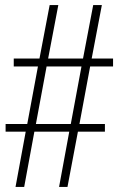

<svg xmlns="http://www.w3.org/2000/svg" viewBox="-20 -734 469 754"><path d="M41 0 81 -217H2V-247H87L129 -473H34V-504H135L175 -714H209L169 -504H306L346 -714H380L340 -504H424V-473H334L292 -247H392V-217H286L245 0H212L252 -217H115L75 0ZM121 -247H258L300 -473H163Z"/></svg>

Font: Noto Serif Ethiopic ExtraCondensed ExtraLight
Style: Regular
Weight: 200
Width: 2
Designer: Monotype Design Team
Foundry: Monotype Imaging Inc.
Version: Version 2.102; ttfautohint (v1.8.4.7-5d5b)